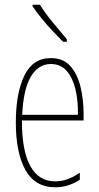

<svg xmlns="http://www.w3.org/2000/svg" viewBox="-20 -783 420 813"><path d="M195 -537Q248 -537 278 -503Q308 -469 321 -415Q334 -361 334 -301V-273H73Q72 -148 107.5 -81.5Q143 -15 214 -15Q266 -15 318 -52V-22Q297 -8 271 1Q245 10 214 10Q128 10 87.5 -63.5Q47 -137 47 -264Q47 -388 83 -462.5Q119 -537 195 -537ZM195 -512Q143 -512 111 -459Q79 -406 74 -297H310Q311 -356 299.5 -404.5Q288 -453 262.5 -482.5Q237 -512 195 -512ZM149 -763Q175 -722 204.5 -687Q234 -652 263 -617V-606H247Q228 -625 204 -650.5Q180 -676 157.5 -703.5Q135 -731 118 -756V-763Z"/></svg>

Font: Noto Sans ExtraCondensed Thin
Style: Regular
Weight: 100
Width: 2
Designer: Monotype Design Team
Foundry: Monotype Imaging Inc.
Version: Version 2.013; ttfautohint (v1.8.4.7-5d5b)